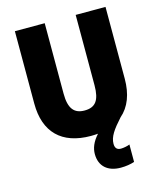

<svg xmlns="http://www.w3.org/2000/svg" viewBox="-136 -812 967 1150"><g transform="rotate(-15 347.5 -237.0)"><path d="M463 91C463 47 491 8 545 -52C601 -100 629 -174 629 -269V-714H444V-278C444 -184 415 -147 348 -147C284 -147 252 -184 252 -277V-714H67V-265C67 -87 165 10 345 10C360 10 375 9 389 8C352 49 339 86 339 121C339 197 389 240 469 240C501 240 531 235 554 227V119C541 125 515 130 499 130C478 130 463 120 463 91Z"/></g></svg>

Font: Noto Sans Thai Looped SemiCondensed Black
Style: Regular
Weight: 900
Width: 4
Designer: Sasikarn Vongin, Ben Mitchell
Foundry: The Fontpad Ltd
Version: Version 1.001